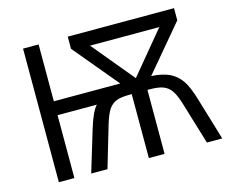

<svg xmlns="http://www.w3.org/2000/svg" viewBox="-100 -852 1175 991"><g transform="rotate(-15 487.0 -357.0)"><path d="M806.2 -639.2H436L621.1 -416ZM904.8 -713.9V-648.9L700.2 -405.8Q758.8 -402.8 796.1 -385.3Q833.5 -367.7 858.2 -332.5Q882.8 -297.4 904.8 -221.2L971.2 0H889.2L821.8 -223.1Q806.6 -273.9 789.6 -298.1Q772.5 -322.3 746.8 -332Q721.2 -341.8 674.8 -341.8H663.1V0H579.1V-341.8H566.9Q521 -341.8 496.6 -332Q472.2 -322.3 456.1 -299.1Q439.9 -275.9 423.8 -223.1L357.9 0H271L336.9 -217.8Q363.8 -307.6 391.1 -335.9H181.2V0H98.1V-713.9H181.2V-410.2H536.1L336.9 -648.9V-713.9Z"/></g></svg>

Font: OpenSans
Style: Regular
Weight: 400
Foundry: Ascender Corporation
Version: Version 1.10